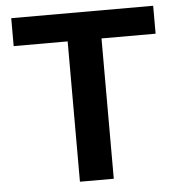

<svg xmlns="http://www.w3.org/2000/svg" viewBox="-51 -758 751 806"><g transform="rotate(-5 324.0 -354.5)"><path d="M396 -591.3H624V-709H25.9V-591.3H253.4V0H396Z"/></g></svg>

Font: Estedad Bold
Style: Regular
Weight: 700
Designer: Amin Abedi
Version: Version 7.3